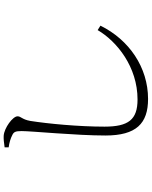

<svg xmlns="http://www.w3.org/2000/svg" viewBox="89 -874 822 1040"><g transform="rotate(-90 500.0 -354.0)"><path d="M222 -718C247 -715 272 -707 287 -699C305 -691 310 -682 310 -648C310 -594 286 -352 286 -194C286 -27 351 37 484 37C655 37 805 -66 881 -221L857 -236C796 -132 658 -20 481 -20C372 -20 334 -69 334 -199C334 -339 350 -506 365 -601C373 -646 390 -651 390 -670C390 -696 327 -742 285 -745C268 -746 249 -744 222 -740Z"/></g></svg>

Font: Noto Serif TC Light
Style: Regular
Weight: 300
Designer: Ryoko NISHIZUKA 西塚涼子 (kana & ideographs); Frank Grießhammer (Latin, Greek & Cyrillic); Wenlong ZHANG 张文龙 (bopomofo); San
Foundry: Adobe
Version: Version 2.001;hotconv 1.1.0;makeotfexe 2.6.0